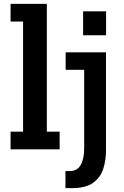

<svg xmlns="http://www.w3.org/2000/svg" viewBox="-20 -770 640 990"><path d="M34.5 0V-91H99V-659H34.5V-750H221.5V-91H287.5V0ZM408.5 -711.5H527V-588H408.5ZM317.5 200V112H340.5Q378.5 112 396.2 80.5Q414 49 414 -5.5V-410H318.5V-500H526.5V6.5Q526.5 56 512.5 100.2Q498.5 144.5 460.5 172.2Q422.5 200 351 200Z"/></svg>

Font: Trispace Condensed Medium
Style: Regular
Weight: 500
Width: 3
Designer: Tyler Finck
Foundry: Etcetera Type Company
Version: Version 1.210; ttfautohint (v1.8.3)